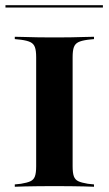

<svg xmlns="http://www.w3.org/2000/svg" viewBox="-20 -711 414 731"><path d="M175.8 -2.4Q147.6 -2.4 121.4 -2Q95.2 -1.6 73.4 -1.2Q51.6 -0.8 36.3 0V-8.9L59.7 -11.3Q83.9 -15.3 96 -21Q108.1 -26.6 112.9 -39.5Q117.7 -52.4 117.7 -78.2V-492.7Q117.7 -518.5 112.9 -531.5Q108.1 -544.4 96 -550.4Q83.9 -556.5 59.7 -559.7L36.3 -562.1V-571Q51.6 -571 73.4 -570.2Q95.2 -569.4 121.4 -569Q147.6 -568.5 175.8 -568.5H187.9H198.4Q227.4 -568.5 253.2 -569Q279 -569.4 300.8 -570.2Q322.6 -571 337.9 -571V-562.1L314.5 -559.7Q290.3 -556.5 278.2 -550.4Q266.1 -544.4 261.3 -531.5Q256.5 -518.5 256.5 -492.7V-78.2Q256.5 -52.4 261.3 -39.5Q266.1 -26.6 278.2 -21Q290.3 -15.3 314.5 -11.3L337.9 -8.9V0Q322.6 -0.8 300.8 -1.2Q279 -1.6 253.2 -2Q227.4 -2.4 198.4 -2.4H187.9ZM0.8 -682.3V-691.1H371.8V-682.3Z"/></svg>

Font: Playfair 144pt SemiExpanded ExtraBold
Style: Regular
Weight: 800
Width: 6
Designer: Claus Eggers Sørensen
Foundry: Claus Eggers Sørensen
Version: Version 2.203